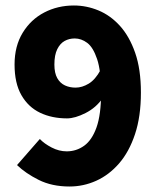

<svg xmlns="http://www.w3.org/2000/svg" viewBox="-20 -667 574 699"><path d="M233 12Q169 12 121 -12Q73 -36 42 -66L125 -161Q141 -144 168 -130Q195 -116 223 -116Q258 -116 286.5 -136.5Q315 -157 331.5 -203.5Q348 -250 348 -330Q348 -409 333.5 -452Q319 -495 297.5 -511Q276 -527 252 -527Q232 -527 215.5 -518Q199 -509 188.5 -488Q178 -467 178 -432Q178 -401 188.5 -382.5Q199 -364 216.5 -356Q234 -348 255 -348Q279 -348 303 -362.5Q327 -377 346 -412L354 -310Q330 -275 291.5 -255.5Q253 -236 224 -236Q169 -236 126 -256.5Q83 -277 58 -320.5Q33 -364 33 -432Q33 -499 62.5 -547.5Q92 -596 141 -621.5Q190 -647 249 -647Q295 -647 338.5 -629Q382 -611 416.5 -573Q451 -535 472 -475Q493 -415 493 -330Q493 -243 471.5 -178.5Q450 -114 413.5 -72Q377 -30 330.5 -9Q284 12 233 12Z"/></svg>

Font: Source Sans 3 ExtraLight ExtraBold
Style: Regular
Weight: 800
Version: Version 3.052;hotconv 1.1.0;makeotfexe 2.6.0